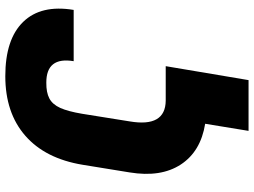

<svg xmlns="http://www.w3.org/2000/svg" viewBox="-135 -642 943 713"><g transform="rotate(-90 336.5 -285.5)"><path d="M319.3 -141.6H447.3L395.5 166H207L233.4 4.9Q130.4 -11.7 82 -85.7Q33.7 -159.7 52.7 -275.4L81.1 -450.2Q104 -588.9 189 -663.1Q273.9 -737.3 410.2 -737.3Q547.4 -737.3 611.8 -670.9Q676.3 -604.5 656.2 -483.4H465.8Q482.9 -585.4 385.7 -585Q349.6 -585.4 327.4 -573.7Q305.2 -562 292.2 -533.2Q279.3 -504.4 270.5 -452.1L242.2 -275.4Q219.7 -142.6 319.3 -141.6Z"/></g></svg>

Font: Inter Tight Black
Style: Italic
Weight: 900
Italic angle: -9.39999°
Designer: Rasmus Andersson
Foundry: rsms
Version: Version 3.004; ttfautohint (v1.8.4.7-5d5b)